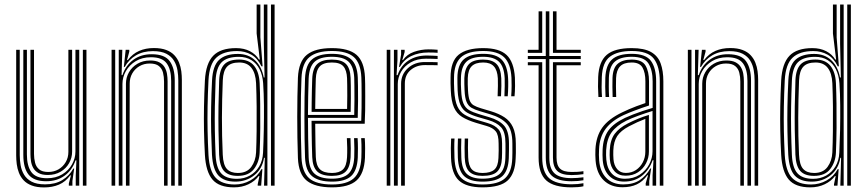

<svg xmlns="http://www.w3.org/2000/svg" viewBox="-20 -820 3834 848"><path d="M175 7.8Q142.2 7.8 120 -0.8Q97.8 -9.2 84.2 -23.9Q70.8 -38.5 63.6 -56.8Q56.5 -75 54 -94.8Q51.5 -114.5 51.5 -133V-600H67.2V-135.2Q67.2 -113.2 71 -90.5Q74.8 -67.8 86.2 -48.5Q97.8 -29.2 119.9 -17.5Q142 -5.8 179.2 -5.8Q224 -5.8 255.1 -24.6Q286.2 -43.5 303.8 -75.5H307.5L299.8 -20.5V0H284V-9.5L293.2 -45.2H290Q269.5 -17 240.4 -4.6Q211.2 7.8 175 7.8ZM346 0V-600H361.8V0ZM191.2 -47.2Q165 -47.2 149.6 -56Q134.2 -64.8 126.6 -78.8Q119 -92.8 116.8 -108.9Q114.5 -125 114.5 -139.5V-600H130.2V-140.2Q130.2 -120 134.8 -101.8Q139.2 -83.5 152.9 -72Q166.5 -60.5 193.2 -60.5Q218.5 -60.5 238.5 -72.1Q258.5 -83.8 270.2 -103.9Q282 -124 282 -149V-600H298.5V-150Q298.5 -122.8 285.1 -99.2Q271.8 -75.8 247.6 -61.5Q223.5 -47.2 191.2 -47.2ZM183.2 -19.5Q129.5 -19.8 106.2 -48.8Q83 -77.8 83 -136V-600H98.8V-137.5Q98.8 -87.2 118.5 -60Q138.2 -32.8 187.8 -32.8Q226.5 -32.8 254.8 -49.9Q283 -67 298.1 -94Q313.2 -121 313.2 -150.8V-600H330V0H314.5V-44L317.5 -111.8H313.5Q298.8 -68.2 264.9 -43.8Q231 -19.2 183.2 -19.5Z M767.5 0V-464.8Q767.5 -487 763.8 -509.8Q760 -532.5 748.6 -551.6Q737.2 -570.8 714.9 -582.5Q692.5 -594.2 655.5 -594.2Q612 -594.2 580.4 -575.5Q548.8 -556.8 530.8 -524.5H527L535 -600H551V-591.8L541 -554.8H544.5Q565.5 -582.5 594.4 -595.1Q623.2 -607.8 659.5 -607.8Q692.2 -607.8 714.4 -599.2Q736.5 -590.8 750.1 -576.1Q763.8 -561.5 771 -543.2Q778.2 -525 780.8 -505.2Q783.2 -485.5 783.2 -467V0ZM472.8 0V-600H488.8V0ZM536.2 0V-450Q536.2 -477.5 549.6 -500.9Q563 -524.2 587.1 -538.5Q611.2 -552.8 643.2 -552.8Q668.2 -552.8 683.5 -544.8Q698.8 -536.8 706.8 -523.5Q714.8 -510.2 717.5 -493.9Q720.2 -477.5 720.2 -460.5V0H704.5V-459.8Q704.5 -480.8 700 -498.9Q695.5 -517 681.9 -528.2Q668.2 -539.5 641.2 -539.5Q616.2 -539.5 596.1 -527.9Q576 -516.2 564.4 -496.2Q552.8 -476.2 552.8 -451L552 0ZM504.5 0V-600H520.2L517 -488.2H520.8Q535.5 -531.5 569.2 -556.1Q603 -580.8 651 -580.5Q708 -580.2 729.9 -549.5Q751.8 -518.8 751.8 -464V0H736V-462.5Q736 -513.2 716.2 -540.2Q696.5 -567.2 646.8 -567.2Q608 -567.2 579.8 -550.1Q551.5 -533 536.1 -506.1Q520.8 -479.2 520.8 -449.2V0Z M1192.8 0H1176.8V-800H1192.8ZM1161 0H1146.2L1149.5 -123H1146.2Q1138.2 -73.8 1102.9 -45.8Q1067.5 -17.8 1019.5 -17.8Q970 -17.8 945.1 -44.4Q920.2 -71 916.2 -136.5Q913.8 -185.8 912.6 -238.4Q911.5 -291 912.5 -347.5Q913.5 -404 916.5 -464.8Q919.8 -529.8 947.8 -555.8Q975.8 -581.8 1030.8 -581.8Q1076.5 -581.8 1106 -554.2Q1135.5 -526.8 1144.8 -478H1148.5L1145.2 -626.5V-800H1161ZM1026 -30.2Q1058 -30.2 1083.5 -44.5Q1109 -58.8 1124.6 -84.8Q1140.2 -110.8 1141.8 -146.2Q1144 -191.8 1145.1 -245.8Q1146.2 -299.8 1145.8 -353.8Q1145.2 -407.8 1142.2 -452.8Q1139.8 -487.8 1126.6 -513.8Q1113.5 -539.8 1090.5 -554.4Q1067.5 -569 1034.8 -569Q982.8 -569 958.8 -544.9Q934.8 -520.8 932.2 -464.2Q929.8 -403 928.9 -349.4Q928 -295.8 928.9 -243.9Q929.8 -192 932.2 -135.8Q934.8 -79.2 956.6 -54.8Q978.5 -30.2 1026 -30.2ZM1030 -43.2Q988.5 -43.2 969.2 -65Q950 -86.8 947.8 -137Q945.8 -192.5 945 -244.9Q944.2 -297.2 945 -351.2Q945.8 -405.2 948 -465.5Q950 -513.8 970.5 -535.4Q991 -557 1036.2 -557Q1079.8 -557 1102.1 -529.6Q1124.5 -502.2 1126.8 -452.8Q1128.5 -414 1129.2 -362.5Q1130 -311 1129.5 -254.9Q1129 -198.8 1126.8 -146.2Q1125 -104 1101.8 -73.6Q1078.5 -43.2 1030 -43.2ZM1030.5 -56Q1070.2 -56 1089.8 -82.8Q1109.2 -109.5 1111 -146.8Q1112.8 -187.8 1113.4 -240.9Q1114 -294 1113.5 -349.4Q1113 -404.8 1111 -452.5Q1109 -496.5 1090.6 -520.2Q1072.2 -544 1036.5 -544Q1000 -544 982.9 -525.6Q965.8 -507.2 964 -465.5Q960.5 -378.8 960.2 -300.1Q960 -221.5 963.8 -137Q965.8 -91.5 982.1 -73.8Q998.5 -56 1030.5 -56ZM1013.5 7.5Q947.8 7.5 918.5 -26.9Q889.2 -61.2 885 -136Q882 -190.5 881 -242.9Q880 -295.2 881 -349.9Q882 -404.5 885 -465Q889.2 -540.2 921.8 -573.9Q954.2 -607.5 1022.8 -607.5Q1057.8 -607.5 1084 -593.8Q1110.2 -580 1123.8 -557H1127.5L1113.5 -672.2V-800H1130V-655L1139.8 -527H1134.8Q1117.5 -563.2 1089.4 -578.9Q1061.2 -594.5 1027.2 -594.5Q966.8 -594.5 935.6 -565.6Q904.5 -536.8 900.8 -465.5Q897.8 -403 896.8 -348.2Q895.8 -293.5 896.9 -241.5Q898 -189.5 900.8 -135Q905 -64 932.9 -34.6Q960.8 -5.2 1017 -5.2Q1053.8 -5.2 1085.4 -22.9Q1117 -40.5 1134.8 -73H1138.8L1133.5 0H1118.2V-6L1125.8 -42.5H1122.5Q1106.2 -20.2 1077.8 -6.4Q1049.2 7.5 1013.5 7.5Z M1446.5 7.5Q1372.2 7.5 1335.5 -21.5Q1298.8 -50.5 1295.8 -121.8Q1294.2 -166.2 1293.5 -212.4Q1292.8 -258.5 1292.8 -304.5Q1292.8 -350.5 1293.6 -394.2Q1294.5 -438 1295.8 -477Q1299.2 -549 1335.6 -578.2Q1372 -607.5 1445.8 -607.5Q1520.2 -607.5 1554.5 -577.9Q1588.8 -548.2 1592 -478.5Q1592.5 -471 1592.8 -448.6Q1593 -426.2 1593.1 -395.6Q1593.2 -365 1592.8 -332.8Q1592.2 -300.5 1590.8 -273.5H1372.2Q1372.5 -247 1372.8 -222.8Q1373 -198.5 1373.5 -175Q1374 -151.5 1374.8 -126.8Q1376.2 -89 1392.9 -72.5Q1409.5 -56 1446.5 -56Q1478 -56 1494.4 -71.4Q1510.8 -86.8 1512.8 -126Q1513.8 -143.8 1513.5 -167.5Q1513.2 -191.2 1512 -209.8H1528Q1529.2 -188.2 1529.2 -164.4Q1529.2 -140.5 1528.5 -125.5Q1526.2 -81.5 1507.1 -62.4Q1488 -43.2 1446.5 -43.2Q1401.2 -43.2 1381 -62.8Q1360.8 -82.2 1359 -126.2Q1358 -153.5 1357.4 -181Q1356.8 -208.5 1356.5 -235.2Q1356.2 -262 1356 -286.5H1575.5Q1576.5 -313.5 1576.9 -343.5Q1577.2 -373.5 1577.1 -401.2Q1577 -429 1576.8 -449.6Q1576.5 -470.2 1576 -477.8Q1573.2 -540.8 1543 -567.8Q1512.8 -594.8 1445.8 -594.8Q1379.8 -594.8 1347 -568Q1314.2 -541.2 1311.5 -474.8Q1310 -440.2 1309.2 -397.1Q1308.5 -354 1308.5 -307Q1308.5 -260 1309.2 -213.2Q1310 -166.5 1311.5 -124.8Q1314 -61.2 1345 -33.2Q1376 -5.2 1446.5 -5.2Q1512 -5.2 1542.5 -32.5Q1573 -59.8 1576 -123.8Q1576.5 -134.2 1576.6 -149.5Q1576.8 -164.8 1576.5 -180.9Q1576.2 -197 1575.2 -209.8H1591Q1592.5 -190.5 1592.6 -164.8Q1592.8 -139 1592 -123Q1588.5 -53.2 1554.6 -22.9Q1520.8 7.5 1446.5 7.5ZM1446.5 -17.8Q1388 -17.8 1358.9 -41.5Q1329.8 -65.2 1327.2 -124.5Q1326 -161.2 1325.2 -205.5Q1324.5 -249.8 1324.5 -296.9Q1324.5 -344 1325.1 -389.4Q1325.8 -434.8 1327.2 -473.8Q1329.8 -533.8 1358.5 -558Q1387.2 -582.2 1445.8 -582.2Q1504.2 -582.2 1531 -557.9Q1557.8 -533.5 1560.2 -477.5Q1560.8 -468.2 1561.1 -440Q1561.5 -411.8 1561.4 -374.2Q1561.2 -336.8 1560 -299.5H1340.2Q1340.2 -255.5 1341 -209.6Q1341.8 -163.8 1343.2 -125.5Q1345.2 -73.5 1370 -52.1Q1394.8 -30.8 1446.5 -30.8Q1495.5 -30.8 1518.6 -52.2Q1541.8 -73.8 1544.5 -124.8Q1545.2 -140.2 1545.1 -165.1Q1545 -190 1543.8 -209.8H1559.5Q1560.8 -189.5 1560.9 -164.9Q1561 -140.2 1560.2 -124.2Q1557.5 -67.2 1531 -42.5Q1504.5 -17.8 1446.5 -17.8ZM1340.2 -312.5H1544.5Q1545.5 -345.8 1545.5 -379.5Q1545.5 -413.2 1545.2 -439.6Q1545 -466 1544.5 -476.5Q1542.2 -526 1519.4 -547.6Q1496.5 -569.2 1445.8 -569.2Q1393.2 -569.2 1369.4 -547.1Q1345.5 -525 1343.2 -473Q1341.8 -436.5 1341.1 -394.4Q1340.5 -352.2 1340.2 -312.5ZM1356.2 -325.8Q1356.2 -344.2 1356.6 -369.2Q1357 -394.2 1357.5 -421.1Q1358 -448 1359 -472.2Q1360.8 -517.8 1381.1 -537.2Q1401.5 -556.8 1445.8 -556.8Q1488.2 -556.8 1507.5 -538Q1526.8 -519.2 1528.5 -476Q1529 -465.5 1529.4 -441.4Q1529.8 -417.2 1529.6 -386.8Q1529.5 -356.2 1528.8 -325.8ZM1372.2 -338.8H1513Q1513.8 -368.8 1513.8 -396.8Q1513.8 -424.8 1513.5 -445.8Q1513.2 -466.8 1512.8 -475Q1511.2 -510.2 1496.5 -527.1Q1481.8 -544 1445.8 -544Q1408.5 -544 1392.4 -526.8Q1376.2 -509.5 1374.8 -471.8Q1374.2 -448.2 1373.6 -426.1Q1373 -404 1372.8 -382.5Q1372.5 -361 1372.2 -338.8Z M1719.8 0V-600H1735.5V-556L1731.5 -488.2H1736Q1750.2 -530.5 1784.1 -552.6Q1818 -574.8 1865.2 -574.8Q1877.8 -574.8 1891.6 -574.1Q1905.5 -573.5 1912.8 -573V-559.5Q1903.2 -560 1888.1 -560.4Q1873 -560.8 1861.2 -560.8Q1822.2 -560.8 1794.2 -544.6Q1766.2 -528.5 1751.5 -503Q1736.8 -477.5 1736.8 -449V0ZM1688 0V-600H1704V0ZM1751.5 0V-450Q1751.5 -491.5 1781.4 -518.8Q1811.2 -546 1856 -546Q1870.8 -546 1885.8 -545.9Q1900.8 -545.8 1912.8 -545.2V-531.8Q1901 -532.2 1885.9 -532.4Q1870.8 -532.5 1856 -532.5Q1819.5 -532.5 1793.8 -510.9Q1768 -489.2 1768 -451V0ZM1742.5 -524.5 1751.5 -579.5V-600H1767.2V-590.5L1756.8 -554.8H1759.8Q1777.5 -580.2 1808.6 -591.1Q1839.8 -602 1872.5 -602Q1880.8 -602 1891.8 -601.6Q1902.8 -601.2 1912.8 -600.2V-586.8Q1904.8 -587.5 1894 -587.9Q1883.2 -588.2 1872 -588.2Q1829 -588.2 1796.4 -572.4Q1763.8 -556.5 1746 -524.5Z M2111 7.5Q2039.8 7.5 2007.1 -22.6Q1974.5 -52.8 1972 -123Q1971.2 -144.8 1971.2 -166Q1971.2 -187.2 1972.5 -208H1987.5Q1986.2 -188.5 1986.4 -166.6Q1986.5 -144.8 1987.2 -123.5Q1989.5 -59.2 2018.9 -32.2Q2048.2 -5.2 2111 -5.2Q2180.8 -5.2 2210.6 -32.6Q2240.5 -60 2242.5 -121Q2243 -136 2243.1 -144.9Q2243.2 -153.8 2243.1 -162.6Q2243 -171.5 2243 -186.2Q2243 -246.8 2218.1 -273.9Q2193.2 -301 2145 -315.2L2099.2 -329Q2077.2 -335.5 2062.8 -343.8Q2048.2 -352 2040.8 -369.6Q2033.2 -387.2 2031.8 -421.2Q2031.2 -439 2030.8 -449.2Q2030.2 -459.5 2030.8 -475.2Q2032.2 -516 2050.8 -536.4Q2069.2 -556.8 2114.2 -556.8Q2153.2 -556.8 2172.5 -537.8Q2191.8 -518.8 2194 -474Q2194.5 -464.5 2194.4 -441Q2194.2 -417.5 2192.8 -394.8H2177.8Q2179 -417.2 2179.1 -440.9Q2179.2 -464.5 2178.8 -473.5Q2176.8 -510 2161.2 -527Q2145.8 -544 2114.2 -544Q2080.2 -544 2063.8 -528Q2047.2 -512 2046 -475Q2045.5 -458.5 2045.9 -447.9Q2046.2 -437.2 2047 -421.5Q2048.5 -391.8 2054.2 -376.9Q2060 -362 2072 -355Q2084 -348 2103.5 -342L2148.8 -328.5Q2183.5 -318 2207.9 -302.1Q2232.2 -286.2 2245.2 -258.9Q2258.2 -231.5 2258.2 -186.2Q2258.2 -171.2 2258.4 -162.2Q2258.5 -153.2 2258.4 -144.5Q2258.2 -135.8 2257.5 -120.8Q2255.5 -54.8 2223 -23.6Q2190.5 7.5 2111 7.5ZM2111 -17.8Q2056 -17.8 2030.2 -42Q2004.5 -66.2 2002.2 -124.2Q2001.5 -145 2001.5 -166.6Q2001.5 -188.2 2002.5 -208H2017.5Q2016.5 -188.2 2016.6 -167.1Q2016.8 -146 2017.5 -124.8Q2019.2 -73 2041.8 -51.9Q2064.2 -30.8 2111 -30.8Q2162.8 -30.8 2186.6 -51.5Q2210.5 -72.2 2212 -122Q2212.8 -140 2212.6 -153.9Q2212.5 -167.8 2212.5 -186.2Q2212.5 -237 2193.1 -257.9Q2173.8 -278.8 2137.5 -289.5L2091 -303Q2062.5 -311.5 2043.2 -322.6Q2024 -333.8 2013.8 -356.1Q2003.5 -378.5 2001.2 -420.8Q2000.5 -436.8 2000.4 -450Q2000.2 -463.2 2000.2 -475.5Q2000.5 -533 2028 -557.6Q2055.5 -582.2 2114.2 -582.2Q2171.5 -582.2 2196.2 -556.1Q2221 -530 2224 -476Q2225 -462.5 2224.6 -438.4Q2224.2 -414.2 2222.5 -394.8H2207.8Q2209 -414 2209.2 -439.9Q2209.5 -465.8 2209 -474.2Q2206.5 -525.5 2183.8 -547.4Q2161 -569.2 2114.2 -569.2Q2062.2 -569.2 2039.6 -547Q2017 -524.8 2015.8 -476.2Q2015.2 -458.2 2015.6 -447.6Q2016 -437 2016.8 -421Q2018.2 -383 2026.9 -363Q2035.5 -343 2052.4 -333.4Q2069.2 -323.8 2095 -316L2141.2 -302.2Q2184.5 -289.5 2206.2 -265.4Q2228 -241.2 2228 -186.2Q2228 -171 2228 -156.4Q2228 -141.8 2227.2 -121.5Q2225.2 -66.8 2198.9 -42.2Q2172.5 -17.8 2111 -17.8ZM2111 -43.2Q2072 -43.2 2053 -61.6Q2034 -80 2032.5 -125.2Q2032 -148 2031.8 -167.4Q2031.5 -186.8 2032.5 -208H2047.5Q2046.5 -186.5 2046.8 -167.9Q2047 -149.2 2047.8 -125.8Q2049 -88.2 2063.8 -72.1Q2078.5 -56 2111 -56Q2147 -56 2163.5 -71Q2180 -86 2181.5 -122.2Q2182.8 -144.5 2182.5 -155.2Q2182.2 -166 2182.2 -186.2Q2182.2 -224.2 2169.6 -239.9Q2157 -255.5 2129.8 -263.5L2082.2 -277.5Q2045 -288.8 2021 -303.6Q1997 -318.5 1985 -345.6Q1973 -372.8 1971 -420.5Q1970 -440.8 1969.9 -452Q1969.8 -463.2 1970 -477.2Q1970 -548.8 2005.5 -578.1Q2041 -607.5 2114.2 -607.5Q2185.2 -607.5 2217.5 -577.1Q2249.8 -546.8 2254.2 -477.2Q2255 -465.5 2254.8 -440.5Q2254.5 -415.5 2252.5 -394.8H2237.8Q2239.5 -416.5 2239.6 -440.9Q2239.8 -465.2 2239 -476.8Q2235.5 -539 2206.8 -566.9Q2178 -594.8 2114.2 -594.8Q2045.8 -594.8 2015.5 -566.5Q1985.2 -538.2 1985.2 -475.8Q1985 -463.8 1985.1 -451.4Q1985.2 -439 1986.2 -420.8Q1988.8 -375.2 2000 -350.5Q2011.2 -325.8 2032.8 -313Q2054.2 -300.2 2086.8 -290.5L2133.8 -276.5Q2166.8 -266.8 2182.1 -248.1Q2197.5 -229.5 2197.5 -186.2Q2197.5 -171.5 2197.5 -162.6Q2197.5 -153.8 2197.5 -145.1Q2197.5 -136.5 2196.8 -121.5Q2195.2 -81.2 2176.1 -62.2Q2157 -43.2 2111 -43.2Z M2504.5 -19.5Q2443.5 -19.5 2417 -43.9Q2390.5 -68.2 2390.5 -124.2V-559H2311.2V-572.8H2390.5V-770H2406.2V-572.8H2545V-559H2406.2V-124.2Q2406.2 -75.5 2429.1 -54.4Q2452 -33.2 2504.5 -33.2Q2517 -33.2 2530 -34.2Q2543 -35.2 2556.8 -37V-23.8Q2545.2 -21.8 2532.2 -20.6Q2519.2 -19.5 2504.5 -19.5ZM2504.5 7.5Q2426.5 7.5 2392.6 -23.1Q2358.8 -53.8 2358.8 -124.2V-531.8H2311.2V-545.2H2374.8V-124.2Q2374.8 -60.8 2404.9 -33.4Q2435 -6 2504.5 -6Q2518.8 -6 2531.8 -7.2Q2544.8 -8.5 2556.8 -10.8V2.8Q2536.2 7.5 2504.5 7.5ZM2504.5 -46.8Q2460.5 -46.8 2441.4 -64.8Q2422.2 -82.8 2422.2 -124.2V-545.2H2545V-531.8H2438V-124.2Q2438 -90 2453.5 -75.2Q2469 -60.5 2504.5 -60.5Q2516.5 -60.5 2529.8 -61.1Q2543 -61.8 2556.8 -64V-50.8Q2544.5 -49 2531.4 -47.9Q2518.2 -46.8 2504.5 -46.8ZM2311.2 -586.5V-600H2358.8V-770H2374.8V-586.5ZM2422.2 -586.5V-770H2438V-600H2545V-586.5Z M2894 0V-460.8Q2894 -526.2 2867.9 -560.5Q2841.8 -594.8 2770 -594.8Q2708.2 -594.8 2674.5 -570.1Q2640.8 -545.5 2638 -479.5Q2637 -456.5 2637.1 -435.2Q2637.2 -414 2638.8 -391.5H2623Q2621.5 -416.5 2621.2 -437Q2621 -457.5 2622 -480Q2625 -548 2659.8 -577.8Q2694.5 -607.5 2770 -607.5Q2825 -607.5 2855.4 -590.2Q2885.8 -573 2897.8 -540.1Q2909.8 -507.2 2909.8 -460.8V0ZM2740 -30.5Q2778 -30.5 2805.4 -48.5Q2832.8 -66.5 2847.4 -94.4Q2862 -122.2 2862 -151.8V-330Q2831 -320.5 2799.4 -309Q2767.8 -297.5 2746 -286.8Q2703 -265.2 2681.6 -236Q2660.2 -206.8 2657.2 -157.5Q2656.5 -144.8 2656.8 -135Q2657 -125.2 2658 -113.5Q2661.8 -74.8 2682.9 -52.6Q2704 -30.5 2740 -30.5ZM2742.8 -44Q2712 -44 2694.1 -63.5Q2676.2 -83 2673.5 -115.5Q2672.8 -124.8 2672.6 -135Q2672.5 -145.2 2673 -155.8Q2675.2 -202.5 2694.9 -228.8Q2714.5 -255 2751.8 -274.2Q2776 -286.5 2798.2 -295.6Q2820.5 -304.8 2846 -312.5V-150.8Q2846 -123.2 2833.5 -98.9Q2821 -74.5 2797.9 -59.2Q2774.8 -44 2742.8 -44ZM2744.2 -56.2Q2769.5 -56.2 2788.9 -69.1Q2808.2 -82 2819.2 -103.4Q2830.2 -124.8 2830.2 -149.5V-295Q2811.8 -288 2794.5 -280.1Q2777.2 -272.2 2758.2 -262.2Q2721.8 -243 2706 -219Q2690.2 -195 2688.8 -155Q2688.5 -145.2 2688.6 -135.5Q2688.8 -125.8 2689.5 -116.8Q2691.5 -90 2705.8 -73.1Q2720 -56.2 2744.2 -56.2ZM2729.2 7Q2678.2 7 2646.6 -23.5Q2615 -54 2610.5 -110.5Q2609.5 -123.5 2609.4 -135.6Q2609.2 -147.8 2609.8 -161.2Q2613 -218.5 2640.1 -256.5Q2667.2 -294.5 2728 -323.8Q2742.8 -331 2757.9 -337.5Q2773 -344 2790.8 -350.8Q2808.5 -357.5 2830.5 -364.8V-460.8Q2830.5 -499 2817.8 -521.5Q2805 -544 2770 -544Q2735.2 -544 2718.9 -527.1Q2702.5 -510.2 2701 -475.2Q2700.5 -462 2700.5 -438.9Q2700.5 -415.8 2701.5 -391.5H2685.8Q2684.8 -414 2684.8 -437.4Q2684.8 -460.8 2685.2 -476Q2687 -519.8 2708.1 -538.2Q2729.2 -556.8 2770 -556.8Q2815.5 -556.8 2831 -530.5Q2846.5 -504.2 2846.5 -460.8V-354Q2815.2 -343.8 2785.5 -332.6Q2755.8 -321.5 2734 -311.5Q2681.5 -286.8 2654.6 -250.6Q2627.8 -214.5 2625.8 -160.2Q2625.2 -148 2625.2 -136.1Q2625.2 -124.2 2626.2 -111.8Q2630.2 -62 2658 -33.8Q2685.8 -5.5 2732.8 -5.5Q2777 -5.5 2805.5 -24.5Q2834 -43.5 2852.2 -76H2855.8L2847.5 -21.2V0H2832L2831.8 -10.2L2842.2 -45.8H2839Q2819 -18 2792.2 -5.5Q2765.5 7 2729.2 7ZM2862.2 0V-44.8L2866.2 -112.5H2862.5Q2847.5 -69.5 2815.5 -43.8Q2783.5 -18 2736 -18Q2696 -18 2670.9 -43Q2645.8 -68 2642 -112.5Q2641.2 -124.8 2641.1 -135.6Q2641 -146.5 2641.5 -159.2Q2644 -211.5 2667.1 -243.5Q2690.2 -275.5 2740.2 -299.2Q2755 -306.2 2775.2 -314.1Q2795.5 -322 2818 -329.6Q2840.5 -337.2 2862.5 -343.5V-460.8Q2862.5 -510.8 2843.8 -540Q2825 -569.2 2770 -569.2Q2720.2 -569.2 2695.8 -548Q2671.2 -526.8 2669.2 -476.5Q2668.8 -461.5 2668.8 -438.2Q2668.8 -415 2670.2 -391.5H2654.5Q2653.2 -413.5 2653 -437Q2652.8 -460.5 2653.5 -476.8Q2655.8 -532.5 2683.1 -557.4Q2710.5 -582.2 2770 -582.2Q2832.2 -582.2 2855.1 -550.9Q2878 -519.5 2878 -460.8V0Z M3312.8 0V-464.8Q3312.8 -487 3309 -509.8Q3305.2 -532.5 3293.9 -551.6Q3282.5 -570.8 3260.1 -582.5Q3237.8 -594.2 3200.8 -594.2Q3157.2 -594.2 3125.6 -575.5Q3094 -556.8 3076 -524.5H3072.2L3080.2 -600H3096.2V-591.8L3086.2 -554.8H3089.8Q3110.8 -582.5 3139.6 -595.1Q3168.5 -607.8 3204.8 -607.8Q3237.5 -607.8 3259.6 -599.2Q3281.8 -590.8 3295.4 -576.1Q3309 -561.5 3316.2 -543.2Q3323.5 -525 3326 -505.2Q3328.5 -485.5 3328.5 -467V0ZM3018 0V-600H3034V0ZM3081.5 0V-450Q3081.5 -477.5 3094.9 -500.9Q3108.2 -524.2 3132.4 -538.5Q3156.5 -552.8 3188.5 -552.8Q3213.5 -552.8 3228.8 -544.8Q3244 -536.8 3252 -523.5Q3260 -510.2 3262.8 -493.9Q3265.5 -477.5 3265.5 -460.5V0H3249.8V-459.8Q3249.8 -480.8 3245.2 -498.9Q3240.8 -517 3227.1 -528.2Q3213.5 -539.5 3186.5 -539.5Q3161.5 -539.5 3141.4 -527.9Q3121.2 -516.2 3109.6 -496.2Q3098 -476.2 3098 -451L3097.2 0ZM3049.8 0V-600H3065.5L3062.2 -488.2H3066Q3080.8 -531.5 3114.5 -556.1Q3148.2 -580.8 3196.2 -580.5Q3253.2 -580.2 3275.1 -549.5Q3297 -518.8 3297 -464V0H3281.2V-462.5Q3281.2 -513.2 3261.5 -540.2Q3241.8 -567.2 3192 -567.2Q3153.2 -567.2 3125 -550.1Q3096.8 -533 3081.4 -506.1Q3066 -479.2 3066 -449.2V0Z M3738 0H3722V-800H3738ZM3706.2 0H3691.5L3694.8 -123H3691.5Q3683.5 -73.8 3648.1 -45.8Q3612.8 -17.8 3564.8 -17.8Q3515.2 -17.8 3490.4 -44.4Q3465.5 -71 3461.5 -136.5Q3459 -185.8 3457.9 -238.4Q3456.8 -291 3457.8 -347.5Q3458.8 -404 3461.8 -464.8Q3465 -529.8 3493 -555.8Q3521 -581.8 3576 -581.8Q3621.8 -581.8 3651.2 -554.2Q3680.8 -526.8 3690 -478H3693.8L3690.5 -626.5V-800H3706.2ZM3571.2 -30.2Q3603.2 -30.2 3628.8 -44.5Q3654.2 -58.8 3669.9 -84.8Q3685.5 -110.8 3687 -146.2Q3689.2 -191.8 3690.4 -245.8Q3691.5 -299.8 3691 -353.8Q3690.5 -407.8 3687.5 -452.8Q3685 -487.8 3671.9 -513.8Q3658.8 -539.8 3635.8 -554.4Q3612.8 -569 3580 -569Q3528 -569 3504 -544.9Q3480 -520.8 3477.5 -464.2Q3475 -403 3474.1 -349.4Q3473.2 -295.8 3474.1 -243.9Q3475 -192 3477.5 -135.8Q3480 -79.2 3501.9 -54.8Q3523.8 -30.2 3571.2 -30.2ZM3575.2 -43.2Q3533.8 -43.2 3514.5 -65Q3495.2 -86.8 3493 -137Q3491 -192.5 3490.2 -244.9Q3489.5 -297.2 3490.2 -351.2Q3491 -405.2 3493.2 -465.5Q3495.2 -513.8 3515.8 -535.4Q3536.2 -557 3581.5 -557Q3625 -557 3647.4 -529.6Q3669.8 -502.2 3672 -452.8Q3673.8 -414 3674.5 -362.5Q3675.2 -311 3674.8 -254.9Q3674.2 -198.8 3672 -146.2Q3670.2 -104 3647 -73.6Q3623.8 -43.2 3575.2 -43.2ZM3575.8 -56Q3615.5 -56 3635 -82.8Q3654.5 -109.5 3656.2 -146.8Q3658 -187.8 3658.6 -240.9Q3659.2 -294 3658.8 -349.4Q3658.2 -404.8 3656.2 -452.5Q3654.2 -496.5 3635.9 -520.2Q3617.5 -544 3581.8 -544Q3545.2 -544 3528.1 -525.6Q3511 -507.2 3509.2 -465.5Q3505.8 -378.8 3505.5 -300.1Q3505.2 -221.5 3509 -137Q3511 -91.5 3527.4 -73.8Q3543.8 -56 3575.8 -56ZM3558.8 7.5Q3493 7.5 3463.8 -26.9Q3434.5 -61.2 3430.2 -136Q3427.2 -190.5 3426.2 -242.9Q3425.2 -295.2 3426.2 -349.9Q3427.2 -404.5 3430.2 -465Q3434.5 -540.2 3467 -573.9Q3499.5 -607.5 3568 -607.5Q3603 -607.5 3629.2 -593.8Q3655.5 -580 3669 -557H3672.8L3658.8 -672.2V-800H3675.2V-655L3685 -527H3680Q3662.8 -563.2 3634.6 -578.9Q3606.5 -594.5 3572.5 -594.5Q3512 -594.5 3480.9 -565.6Q3449.8 -536.8 3446 -465.5Q3443 -403 3442 -348.2Q3441 -293.5 3442.1 -241.5Q3443.2 -189.5 3446 -135Q3450.2 -64 3478.1 -34.6Q3506 -5.2 3562.2 -5.2Q3599 -5.2 3630.6 -22.9Q3662.2 -40.5 3680 -73H3684L3678.8 0H3663.5V-6L3671 -42.5H3667.8Q3651.5 -20.2 3623 -6.4Q3594.5 7.5 3558.8 7.5Z"/></svg>

Font: Big Shoulders Inline Text Thin
Style: Regular
Weight: 400
Version: Version 2.002